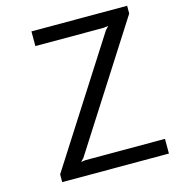

<svg xmlns="http://www.w3.org/2000/svg" viewBox="-108 -818 824 909"><g transform="rotate(-15 304.0 -363.5)"><path d="M85 0V-38L471 -641L487 -658L463 -655H129V-727H598V-689L211 -84L196 -69L218 -72H608V0Z"/></g></svg>

Font: Expletus Sans
Style: Regular
Weight: 400
Designer: Jasper de Waard
Foundry: Designtown
Version: Version 7.500